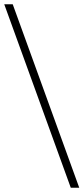

<svg xmlns="http://www.w3.org/2000/svg" viewBox="-30 -831 394 906"><path d="M304 55 -10 -811H30L344 55Z"/></svg>

Font: Krub ExtraLight
Style: Regular
Weight: 275
Designer: Ekaluck Peanpanawate
Foundry: Cadson Demak Co.,Ltd.
Version: Version 1.000; ttfautohint (v1.6)